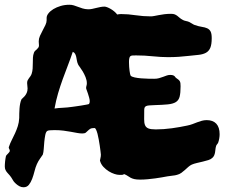

<svg xmlns="http://www.w3.org/2000/svg" viewBox="-30 -750 945 807"><path d="M887.2 -150.9Q885.3 -146.5 882.1 -143.1Q878.9 -139.6 877.9 -134.8Q876 -128.4 875.5 -121.8Q875 -115.2 873.8 -108.9Q872.6 -102.5 870.1 -96.7Q867.7 -90.8 861.8 -85.9Q856.4 -80.6 845.7 -77.1Q835 -73.7 822.5 -70.8Q810.1 -67.9 797.4 -64.9Q784.7 -62 775.9 -58.1Q768.6 -54.7 761.7 -48.6Q754.9 -42.5 747.6 -35.9Q740.2 -29.3 732.2 -23.4Q724.1 -17.6 713.9 -15.1Q706.5 -12.7 695.1 -11.7Q683.6 -10.7 673.8 -8.8Q664.1 -6.8 650.6 -4.6Q637.2 -2.4 622.1 -0.2Q606.9 2 590.6 3.4Q574.2 4.9 559.1 4.9Q543.5 4.9 534.4 2.7Q525.4 0.5 519 -2.9Q512.7 -6.3 506.8 -10.5Q501 -14.6 492.2 -18.1H491.2Q487.8 -15.1 483.2 -15.1Q478.5 -15.1 470.2 -15.1Q462.9 -15.1 451.2 -18.8Q439.5 -22.5 427.2 -30Q415 -37.6 404.5 -48.8Q394 -60.1 390.1 -75.2Q390.1 -78.1 392.1 -85Q394 -91.8 394 -100.1Q393.6 -105.5 392.3 -115.7Q391.1 -126 389.2 -138.4Q387.2 -150.9 385 -163.8Q382.8 -176.8 379.9 -187.5Q377 -198.2 373.8 -205.1Q370.6 -211.9 367.2 -211.9Q354.5 -211.9 348.9 -208.3Q343.3 -204.6 339.1 -200.4Q335 -196.3 330.6 -192.6Q326.2 -189 315.9 -189Q306.2 -189 294.4 -191.2Q282.7 -193.4 268.3 -196Q253.9 -198.7 236.8 -200.9Q219.7 -203.1 199.2 -203.1Q188.5 -203.1 179.7 -202.4Q170.9 -201.7 168 -199.2Q162.6 -194.8 160.2 -182.1Q157.7 -169.4 156.2 -154.1Q154.8 -138.7 153.8 -123.8Q152.8 -108.9 149.9 -100.1Q148.9 -98.6 146 -94.5Q143.1 -90.3 139.2 -84.7Q135.3 -79.1 131.3 -72.5Q127.4 -65.9 125 -60.1Q119.1 -46.9 115 -30Q110.8 -13.2 105.2 1.7Q99.6 16.6 91.3 26.9Q83 37.1 68.8 37.1Q59.6 37.1 51.5 32.7Q43.5 28.3 37.4 22.7Q31.2 17.1 27.3 12Q23.4 6.8 22.9 4.9Q17.1 -5.4 11.5 -12Q5.9 -18.6 1 -23.9Q-3.9 -29.3 -6.8 -35.4Q-9.8 -41.5 -9.8 -50.8Q-9.8 -54.2 -9.5 -60.1Q-9.3 -65.9 -8.5 -72.3Q-7.8 -78.6 -6.8 -84.5Q-5.9 -90.3 -4.9 -94.2Q-3.9 -96.7 -1.2 -99.4Q1.5 -102.1 4.2 -105Q6.8 -107.9 9 -110.6Q11.2 -113.3 11.2 -116.2Q11.2 -120.1 9 -123.5Q6.8 -127 6.8 -130.9Q6.8 -131.8 7.3 -132.3Q7.8 -132.8 7.8 -133.8Q12.7 -148.4 19.8 -162.1Q26.9 -175.8 33.4 -190.2Q40 -204.6 44.9 -220Q49.8 -235.4 50.8 -253.9Q50.8 -262.7 51 -272.9Q51.3 -283.2 52 -293.7Q52.7 -304.2 54.7 -314.2Q56.6 -324.2 60.1 -332Q60.5 -333.5 64.7 -336.9Q68.8 -340.3 73.7 -345.9Q78.6 -351.6 82.3 -359.6Q85.9 -367.7 85.9 -377.9Q85.9 -383.3 85 -389.2Q84 -395 84 -400.9Q84 -407.7 86.2 -412.4Q88.4 -417 91.6 -421.1Q94.7 -425.3 97.9 -429.7Q101.1 -434.1 103 -439.9Q106.4 -450.2 107.2 -461.7Q107.9 -473.1 107.9 -484.6Q107.9 -496.1 108.4 -507.3Q108.9 -518.6 112.8 -528.8Q114.3 -533.2 117.7 -536.4Q121.1 -539.6 124.8 -542.7Q128.4 -545.9 131.1 -549.8Q133.8 -553.7 133.8 -559.1Q133.8 -563 133.3 -567.1Q132.8 -571.3 132.8 -576.2Q132.8 -587.4 137.9 -599.1Q143.1 -610.8 149.4 -622.3Q155.8 -633.8 160.9 -644.8Q166 -655.8 166 -665V-674.8Q166 -684.1 173.6 -693.8Q181.2 -703.6 194.3 -711.7Q207.5 -719.7 224.9 -724.9Q242.2 -730 261.2 -730Q272 -730 280.5 -727.3Q289.1 -724.6 297.9 -721.2Q306.6 -717.8 316.9 -714.6Q327.1 -711.4 340.8 -710.9Q348.6 -710.9 357.2 -712.6Q365.7 -714.4 374.5 -716.6Q383.3 -718.8 392.1 -720.5Q400.9 -722.2 409.2 -722.2Q413.6 -722.2 420.7 -719.5Q427.7 -716.8 435.3 -712.4Q442.9 -708 450 -702.1Q457 -696.3 461.9 -689.9V-689Q466.3 -689.9 470.7 -690.4Q475.1 -690.9 479 -690.9Q508.3 -690.9 540 -686Q571.8 -681.2 604 -681.2Q610.4 -681.2 618.7 -682.9Q627 -684.6 637.5 -686.5Q647.9 -688.5 660.6 -690.2Q673.3 -691.9 689 -691.9Q698.7 -691.9 704.6 -689.5Q710.4 -687 715.3 -683.3Q720.2 -679.7 725.3 -675Q730.5 -670.4 738.8 -666Q744.1 -663.1 752 -661.6Q759.8 -660.2 766.1 -657.2Q772.9 -653.8 778.3 -650.1Q783.7 -646.5 788.1 -645Q804.7 -639.2 818.1 -637.2Q831.5 -635.3 840.8 -631.1Q850.1 -627 855 -617.9Q859.9 -608.9 859.9 -589.8Q859.9 -563 853.8 -548.8Q847.7 -534.7 835.4 -528.1Q823.2 -521.5 805.2 -519.5Q787.1 -517.6 763.2 -515.1Q741.7 -512.7 720.9 -511.2Q700.2 -509.8 675.8 -509.8Q647.5 -509.8 612.3 -513.4Q577.1 -517.1 542 -517.1Q533.2 -517.1 527.6 -516.8Q522 -516.6 518.8 -514.4Q515.6 -512.2 514.2 -507.6Q512.7 -502.9 512.2 -494.1V-485.8Q512.2 -477.5 512.9 -468.8Q513.7 -460 514.6 -452.1Q515.6 -444.3 516.8 -439Q518.1 -433.6 519 -432.1Q523.4 -427.2 535.9 -424.6Q548.3 -421.9 563.5 -420.7Q578.6 -419.4 593.5 -419.2Q608.4 -418.9 618.2 -418.9Q629.4 -418.9 638.4 -421.4Q647.5 -423.8 655.5 -427Q663.6 -430.2 670.7 -432.6Q677.7 -435.1 685.1 -435.1Q692.9 -435.1 697 -433.6Q701.2 -432.1 703.6 -429.9Q706.1 -427.7 707.3 -425.5Q708.5 -423.3 710.9 -421.9Q716.8 -418 720.2 -415Q723.6 -412.1 725.6 -408.7Q727.5 -405.3 728.3 -400.4Q729 -395.5 729 -387.2Q729 -359.4 725.1 -344Q721.2 -328.6 709.2 -321Q697.3 -313.5 675.5 -311.3Q653.8 -309.1 618.2 -308.1Q605 -307.6 596.7 -306.9Q588.4 -306.2 584 -304Q579.6 -301.8 577.9 -297.9Q576.2 -293.9 576.2 -287.1Q576.2 -264.2 575.9 -248.8Q575.7 -233.4 579.6 -223.9Q583.5 -214.4 593.8 -210.2Q604 -206.1 625 -206.1Q657.2 -206.1 692.4 -210.9Q727.5 -215.8 756.8 -222.2Q769 -224.6 779.3 -228.5Q789.6 -232.4 799.1 -236.1Q808.6 -239.7 818.4 -242.4Q828.1 -245.1 838.9 -245.1Q865.2 -245.1 879.2 -230Q893.1 -214.8 893.1 -186Q893.1 -177.7 891.6 -168.5Q890.1 -159.2 887.2 -150.9ZM344.2 -313Q347.2 -317.4 347.2 -324.2Q347.2 -331.1 344.7 -339.8Q342.3 -348.6 339.6 -356.7Q336.9 -364.7 334.5 -371.1Q332 -377.4 332 -379.9Q332 -384.8 333.5 -389.6Q335 -394.5 335 -399.9Q335 -412.6 329.6 -425.8Q324.2 -439 317.6 -450Q311 -460.9 304.9 -469Q298.8 -477.1 297.9 -480Q294.4 -487.8 293.2 -495.8Q292 -503.9 290.3 -511.2Q288.6 -518.6 285.6 -523.9Q282.7 -529.3 275.9 -532.2Q266.1 -502.9 255.1 -474.6Q244.1 -446.3 233.6 -417.2Q223.1 -388.2 214.1 -357.7Q205.1 -327.1 199.2 -293.9Q216.3 -296.4 234.4 -297.1Q252.4 -297.9 272.9 -300.8Q275.4 -301.3 286.6 -302.7Q297.9 -304.2 310.3 -306.2Q322.8 -308.1 333 -310.1Q343.3 -312 344.2 -313Z"/></svg>

Font: Freckle Face
Style: Regular
Weight: 400
Designer: Astigmatic (AOETI)
Foundry: Astigmatic (AOETI)
Version: Version 1.000